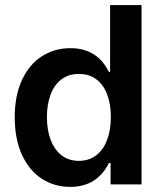

<svg xmlns="http://www.w3.org/2000/svg" viewBox="-20 -727 644 757"><path d="M38.1 -264.6Q38.1 -350.6 66.9 -412.1Q95.7 -473.6 145.5 -505.4Q195.3 -537.1 257.8 -537.1Q363.3 -537.1 409.2 -443.4H414.1V-707H538.1V0H416V-84H409.2Q362.3 9.8 256.8 9.8Q193.8 9.8 144.3 -22.7Q94.7 -55.2 66.4 -117.2Q38.1 -179.2 38.1 -264.6ZM417 -265.6Q417 -316.9 402.3 -355.2Q387.7 -393.6 359.4 -414.6Q331.1 -435.5 291 -435.5Q250.5 -435.5 222.2 -414.1Q193.8 -392.6 179.4 -354Q165 -315.4 165 -265.6Q165 -214.8 179.7 -175.8Q194.3 -136.7 222.7 -114.7Q251 -92.8 291 -92.8Q330.6 -92.8 358.9 -114.3Q387.2 -135.7 402.1 -174.8Q417 -213.9 417 -265.6Z"/></svg>

Font: Pretendard GOV SemiBold
Style: Regular
Weight: 600
Designer: Base glyphs from Inter by Rasmus Andersson; Hangeul glyphs from Noto Sans CJK(Source Han Sans) by Jang Soo-young and Kan
Foundry: Kil Hyung-jin
Version: Version 1.309